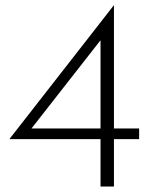

<svg xmlns="http://www.w3.org/2000/svg" viewBox="-20 -681 558 701"><path d="M488 -212V-173H396V0H347V-173H15V-174L395 -661H396V-212ZM347 -212V-534L95 -212Z"/></svg>

Font: Josefin Sans Light
Style: Regular
Weight: 300
Designer: Santiago Orozco
Foundry: Typemade
Version: Version 2.000